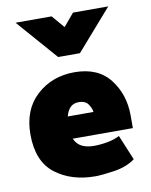

<svg xmlns="http://www.w3.org/2000/svg" viewBox="-88 -852 730 928"><g transform="rotate(-10 276.5 -388.0)"><path d="M53 -787H230L283 -725L335 -787H508L334 -588H227ZM30 -242Q30 -364 105.5 -433Q181 -502 291 -502Q407 -502 465 -427Q523 -352 523 -250V-187H228Q240 -159 264.5 -147Q289 -135 323 -135Q355 -135 388.5 -141Q422 -147 450 -161L501 -38Q459 -7 397 2Q335 11 305 11Q187 11 108.5 -49.5Q30 -110 30 -242ZM349 -297Q348 -313 334 -334.5Q320 -356 286 -356Q261 -356 245.5 -340.5Q230 -325 223 -297Z"/></g></svg>

Font: Palanquin Dark
Style: Bold
Weight: 700
Designer: Pria Ravichandran
Version: Version 1.000